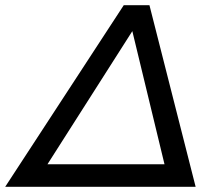

<svg xmlns="http://www.w3.org/2000/svg" viewBox="-74 -720 826 740"><path d="M502 -700H403L-54 0H680ZM436 -600 560 -87H109Z"/></svg>

Font: AWKNG-Font Medium
Style: Italic
Weight: 500
Italic angle: -11.3°
Designer: Awakening Church
Foundry: Awakening Church
Version: Version 1.700;PS 001.700;hotconv 1.0.88;makeotf.lib2.5.64775